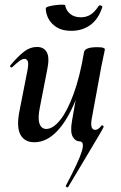

<svg xmlns="http://www.w3.org/2000/svg" viewBox="-20 -596 516 822"><path d="M127 13Q85 13 67.5 -19.5Q50 -52 63 -119L98 -297Q103 -326 98.5 -335Q94 -344 85 -344Q75 -344 62 -334Q49 -324 33 -309Q29 -305 25 -309Q21 -313 25 -317Q57 -355 83 -375Q109 -395 138 -395Q168 -395 180.5 -372Q193 -349 182 -297L151 -138Q141 -90 149 -67Q157 -44 178 -44Q207 -44 237.5 -82Q268 -120 295 -193.5Q322 -267 340 -374L358 -373Q339 -255 304 -168Q269 -81 224 -34Q179 13 127 13ZM271 206Q270 207 265.5 205Q261 203 262 199Q290 146 307 109.5Q324 73 330.5 51Q337 29 334 19Q331 9 319 9Q303 9 291.5 -10.5Q280 -30 288 -77L340 -374Q345 -394 396 -394Q416 -394 422.5 -391Q429 -388 429 -386Q429 -382 424 -360Q419 -338 414 -312L373 -89Q364 -40 388 -40Q391 -40 395 -41.5Q399 -43 404 -47Q409 -51 414 -58Q416 -61 420.5 -58.5Q425 -56 423 -51Q421 -46 402.5 -14.5Q384 17 351 72Q318 127 271 206ZM285 -464Q247 -464 223 -479Q199 -494 187.5 -516Q176 -538 176 -560Q176 -565 188.5 -568.5Q201 -572 217 -574Q233 -576 246 -576Q259 -576 259 -573Q263 -551 280.5 -536.5Q298 -522 326 -522Q350 -522 368 -533.5Q386 -545 402 -570Q406 -575 413 -572Q420 -569 418 -566Q402 -515 367.5 -489.5Q333 -464 285 -464Z"/></svg>

Font: Cormorant Infant Light
Style: Italic
Weight: 300
Italic angle: -10°
Designer: Christian Thalmann (Catharsis Fonts)
Foundry: Catharsis Fonts
Version: Version 4.001